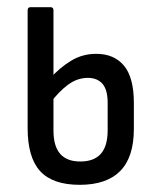

<svg xmlns="http://www.w3.org/2000/svg" viewBox="-20 -507 437 535"><path d="M202 8Q127 8 92 -30Q57 -68 57 -150V-478Q57 -487 65 -487H121Q129 -487 129 -478V-143Q129 -100 147.5 -78.5Q166 -57 204 -57Q242 -57 261 -78.5Q280 -100 280 -144V-220Q280 -257 265.5 -273.5Q251 -290 225 -290Q195 -290 169 -270.5Q143 -251 121 -221L120 -289Q147 -319 178.5 -338Q210 -357 248 -357Q298 -357 325.5 -324Q353 -291 353 -220V-148Q353 -69 315 -30.5Q277 8 202 8Z"/></svg>

Font: Sofia Sans Condensed
Style: Regular
Weight: 400
Designer: Botio Nikoltchev, Ani Petrova
Foundry: lettersoup
Version: Version 4.100